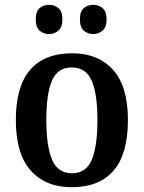

<svg xmlns="http://www.w3.org/2000/svg" viewBox="-20 -770 599 800"><path d="M278 10Q170 10 108 -59.5Q46 -129 46 -270Q46 -410 105.5 -479Q165 -548 281 -548Q389 -548 451 -479Q513 -410 513 -270Q513 -129 453.5 -59.5Q394 10 278 10ZM280 -48Q339 -48 362.5 -104.5Q386 -161 386 -270Q386 -379 362 -434Q338 -489 279 -489Q220 -489 196.5 -434Q173 -379 173 -270Q173 -161 197 -104.5Q221 -48 280 -48ZM369 -628Q346 -628 329.5 -642Q313 -656 313 -689Q313 -723 329.5 -736.5Q346 -750 369 -750Q390 -750 407 -736.5Q424 -723 424 -689Q424 -656 407 -642Q390 -628 369 -628ZM184 -628Q162 -628 145.5 -642Q129 -656 129 -689Q129 -723 145.5 -736.5Q162 -750 184 -750Q206 -750 223 -736.5Q240 -723 240 -689Q240 -656 223 -642Q206 -628 184 -628Z"/></svg>

Font: Noto Serif Myanmar SemiCondensed SemiBold
Style: Regular
Weight: 600
Width: 4
Designer: Ben Mitchell and the Monotype Design Team
Foundry: Monotype Imaging Inc.
Version: Version 2.106; ttfautohint (v1.8.4.7-5d5b)